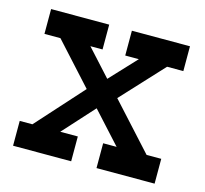

<svg xmlns="http://www.w3.org/2000/svg" viewBox="-80 -597 731 686"><g transform="rotate(15 285.0 -253.5)"><path d="M23.4 0V-91.8H70.3L225.1 -263.7L87.4 -415H28.3V-506.8H243.2V-415H198.2L286.6 -317.9L377.4 -415H327.1V-506.8H542V-415H481.9L338.9 -260.7L492.7 -91.8H546.9V0H332V-91.8H381.8L277.3 -206.5L173.3 -91.8H238.3V0Z"/></g></svg>

Font: Kay Pho Du
Style: Bold
Weight: 700
Designer: Victor Gaultney, Khu Oo Reh
Foundry: SIL International
Version: Version 3.000